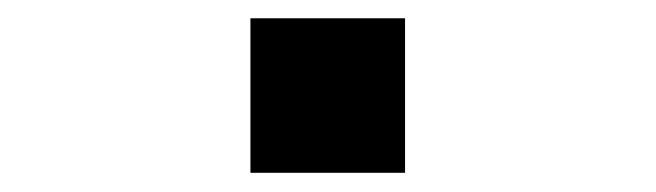

<svg xmlns="http://www.w3.org/2000/svg" viewBox="-20 -353 707 207"><path d="M250 -333.3H416.7V-166.7H250Z"/></svg>

Font: 0xA000-Squareish-Mono
Style: Squareish-Mono
Weight: 400
Version: Version 0.1